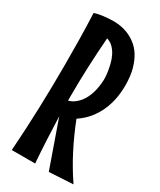

<svg xmlns="http://www.w3.org/2000/svg" viewBox="-185 -778 708 848"><g transform="rotate(30 169.5 -354.0)"><path d="M318.8 -492.2Q318.8 -459.5 312.7 -426.5Q306.6 -393.6 293 -363Q279.3 -332.5 257.8 -305.9Q236.3 -279.3 205.1 -258.8Q232.4 -189 265.4 -124.8Q298.3 -60.5 338.9 -1L216.8 5.9L133.8 -230Q135.7 -170.4 138.7 -111.8Q141.6 -53.2 146 3.9H26.9Q34.7 -106.9 38.3 -217.8Q42 -328.6 42 -440.9Q42 -505.9 41 -570.6Q40 -635.3 37.1 -701.2Q63 -709 89.6 -711.4Q116.2 -713.9 134.8 -713.9Q147.9 -713.9 166.7 -711.2Q185.5 -708.5 206.1 -700.2Q226.6 -691.9 246.8 -676.8Q267.1 -661.6 283 -637Q298.8 -612.3 308.8 -576.9Q318.8 -541.5 318.8 -492.2ZM132.8 -309.1Q149.9 -314 162.8 -323.5Q175.8 -333 185.5 -345.2Q195.3 -357.4 201.9 -371.1Q208.5 -384.8 212.9 -398.4Q222.7 -430.2 224.1 -467.8Q224.1 -468.8 223.9 -479.7Q223.6 -490.7 221.2 -507.3Q218.8 -523.9 214.1 -543.5Q209.5 -563 200.7 -581.3Q191.9 -599.6 178.2 -613.8Q164.6 -627.9 145 -633.8Q139.2 -557.1 136 -481.2Q132.8 -405.3 132.8 -328.1Z"/></g></svg>

Font: Mouse Memoirs
Style: Regular
Weight: 400
Version: Version 1.000